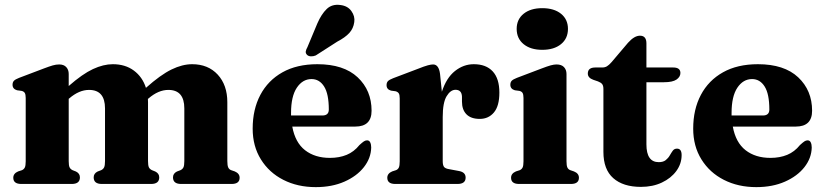

<svg xmlns="http://www.w3.org/2000/svg" viewBox="-20 -755 3383 788"><path d="M262 -451.5V-402Q318.5 -451.5 361.5 -471.5Q404.5 -491.5 443 -491.5Q494 -491.5 529.2 -465.5Q564.5 -439.5 579 -394.5Q639 -448 683.8 -469.8Q728.5 -491.5 768.5 -491.5Q834 -491.5 873.5 -448.8Q913 -406 913 -335.5V-94Q913 -75.5 916.8 -67.5Q920.5 -59.5 929 -56.5L943.5 -51.5Q963.5 -43 963.5 -25.5Q963.5 0 930.5 0H723.5Q690 0 690 -27Q690 -43 706 -51L720.5 -56.5Q729 -60.5 732.8 -68Q736.5 -75.5 736.5 -94V-310Q736.5 -386 671 -386Q630 -386 589.5 -351L587 -349Q587.5 -342.5 587.5 -335.5V-94Q587.5 -75.5 591.2 -68Q595 -60.5 604 -56.5L617.5 -51Q633.5 -43 633.5 -27Q633.5 0 600 0H398Q364.5 0 364.5 -27Q364.5 -43 380.5 -51L395 -56.5Q403.5 -60.5 407.2 -68Q411 -75.5 411 -94V-310Q411 -386 345.5 -386Q304.5 -386 264 -351L262 -349.5V-93.5Q262 -75 265.8 -67.8Q269.5 -60.5 278 -56.5L292 -51Q308 -43 308 -27Q308 0 274.5 0H67.5Q34.5 0 34.5 -25.5Q34.5 -43 54.5 -51.5L70 -56.5Q78 -60 81.8 -67.5Q85.5 -75 85.5 -93V-353Q85.5 -367.5 81.5 -373.8Q77.5 -380 68.5 -382L50 -384.5Q31.5 -390 31.5 -407Q31.5 -417.5 37.2 -423.5Q43 -429.5 58.5 -435.5L160 -474Q182.5 -482.5 196.2 -486.5Q210 -490.5 223 -490.5Q242 -490.5 252 -479.5Q262 -468.5 262 -451.5Z M1505 -300.5Q1505 -235.5 1438 -235.5H1179.5Q1191.5 -170 1232 -138.5Q1272.5 -107 1334 -107Q1372.5 -107 1402.8 -119.5Q1433 -132 1455 -159.5Q1467 -170.5 1473.5 -174.8Q1480 -179 1486.5 -179Q1495.5 -179 1499.5 -170.5Q1503.5 -162 1503.5 -149.5Q1502.5 -106 1473.5 -69Q1444.5 -32 1393.5 -9.5Q1342.5 13 1276 13Q1201.5 13 1143 -16.8Q1084.5 -46.5 1050.8 -100.8Q1017 -155 1017 -227Q1017 -306 1048.5 -365.5Q1080 -425 1139.2 -458.2Q1198.5 -491.5 1282.5 -491.5Q1390.5 -491.5 1447.8 -437.8Q1505 -384 1505 -300.5ZM1174.5 -291.5Q1174.5 -286 1174.5 -281H1303Q1329.5 -281 1329.5 -305.5Q1329.5 -369.5 1310.2 -400Q1291 -430.5 1258.5 -430.5Q1222 -430.5 1198.2 -395Q1174.5 -359.5 1174.5 -291.5ZM1282.5 -659Q1299 -697 1320.8 -718Q1342.5 -739 1376.5 -734.5Q1407 -731 1422.2 -709.5Q1437.5 -688 1434 -664.5Q1430.5 -638 1413.5 -619.5Q1396.5 -601 1364 -584L1276 -527.5Q1266.5 -523.5 1256.5 -523.8Q1246.5 -524 1240.5 -529.5Q1233.5 -536.5 1235 -544.5Q1236.5 -552.5 1241.5 -561Z M1786 -451.5 1793.5 -378.5Q1812 -435.5 1847.2 -463.5Q1882.5 -491.5 1924.5 -491.5Q1975 -491.5 2002.2 -462Q2029.5 -432.5 2029.5 -375Q2029.5 -320 2007.2 -293.5Q1985 -267 1949 -267Q1913 -267 1894.5 -285.8Q1876 -304.5 1876 -338V-358Q1875 -386.5 1849.5 -386.5Q1829 -386.5 1813 -360.2Q1797 -334 1797 -274.5V-93.5Q1797 -77.5 1802.2 -70.2Q1807.5 -63 1824.5 -60.5L1864.5 -53Q1891 -48 1891 -26Q1891 0 1857.5 0H1602.5Q1569.5 0 1569.5 -25.5Q1569.5 -43 1589.5 -51.5L1605 -56.5Q1613 -59.5 1616.8 -67.2Q1620.5 -75 1620.5 -93V-351.5Q1620.5 -366 1616.5 -372Q1612.5 -378 1603.5 -380.5L1585 -383Q1566.5 -388 1566.5 -405.5Q1566.5 -416 1572.2 -422Q1578 -428 1593.5 -434L1692.5 -471.5Q1722.5 -483.5 1736 -487Q1749.5 -490.5 1757.5 -490.5Q1781 -490.5 1786 -451.5Z M2205.5 -550.5Q2157.5 -550.5 2129 -573.8Q2100.5 -597 2100.5 -636.5Q2100.5 -675.5 2129 -698.5Q2157.5 -721.5 2205.5 -721.5Q2254 -721.5 2282.5 -698.5Q2311 -675.5 2311 -636.5Q2311 -597 2282.5 -573.8Q2254 -550.5 2205.5 -550.5ZM2305 -451.5V-93.5Q2305 -75 2308.8 -67.2Q2312.5 -59.5 2321 -56.5L2335.5 -51.5Q2356 -43.5 2356 -25.5Q2356 0 2323 0H2110.5Q2077.5 0 2077.5 -25.5Q2077.5 -43 2097.5 -51.5L2113 -56.5Q2121 -60 2124.8 -67.5Q2128.5 -75 2128.5 -93V-353Q2128.5 -367.5 2124.5 -373.8Q2120.5 -380 2111.5 -382L2093 -384.5Q2074.5 -390 2074.5 -407Q2074.5 -417.5 2080.2 -423.5Q2086 -429.5 2101.5 -435.5L2203 -474Q2226.5 -483 2240.2 -486.8Q2254 -490.5 2264 -490.5Q2284.5 -490.5 2294.8 -479.5Q2305 -468.5 2305 -451.5Z M2434 -421 2415 -427.5Q2392.5 -435.5 2392.5 -453Q2392.5 -478 2423 -478H2452Q2462.5 -478 2470.8 -482.8Q2479 -487.5 2490 -500L2557.5 -579.5Q2583.5 -608.5 2606.5 -608.5Q2633 -608.5 2633 -577V-478H2743Q2772.5 -478 2772.5 -455.5Q2772.5 -439.5 2756.5 -428.5Q2740.5 -417.5 2705 -417.5H2633V-162.5Q2633 -89.5 2683.5 -89.5Q2702 -89.5 2712.2 -97.8Q2722.5 -106 2728.8 -117Q2735 -128 2741.2 -136.5Q2747.5 -145 2758.5 -145Q2777.5 -145 2777.5 -118.5Q2777.5 -83 2755.8 -53.2Q2734 -23.5 2696.5 -5.8Q2659 12 2610.5 12Q2537.5 12 2497 -23.8Q2456.5 -59.5 2456.5 -131.5V-389.5Q2456.5 -403.5 2451.2 -410Q2446 -416.5 2434 -421Z M3313 -300.5Q3313 -235.5 3246 -235.5H2987.5Q2999.5 -170 3040 -138.5Q3080.5 -107 3142 -107Q3180.5 -107 3210.8 -119.5Q3241 -132 3263 -159.5Q3275 -170.5 3281.5 -174.8Q3288 -179 3294.5 -179Q3303.5 -179 3307.5 -170.5Q3311.5 -162 3311.5 -149.5Q3310.5 -106 3281.5 -69Q3252.5 -32 3201.5 -9.5Q3150.5 13 3084 13Q3009.5 13 2951 -16.8Q2892.5 -46.5 2858.8 -100.8Q2825 -155 2825 -227Q2825 -306 2856.5 -365.5Q2888 -425 2947.2 -458.2Q3006.5 -491.5 3090.5 -491.5Q3198.5 -491.5 3255.8 -437.8Q3313 -384 3313 -300.5ZM2982.5 -291.5Q2982.5 -286 2982.5 -281H3111Q3137.5 -281 3137.5 -305.5Q3137.5 -369.5 3118.2 -400Q3099 -430.5 3066.5 -430.5Q3030 -430.5 3006.2 -395Q2982.5 -359.5 2982.5 -291.5Z"/></svg>

Font: Fraunces 9pt
Style: Bold
Weight: 700
Version: Version 1.000;[b76b70a41]